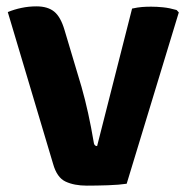

<svg xmlns="http://www.w3.org/2000/svg" viewBox="-20 -578 586 604"><path d="M395.5 -551Q413.5 -555 427.2 -556Q441 -557 455.5 -557Q473.5 -557 493.2 -555Q513 -553 535.5 -546.5L542.5 -539L378.5 0Q356 3.5 319.5 4.8Q283 6 253 6Q213.5 6 186.2 -6.8Q159 -19.5 147 -62.5L4.5 -540Q25 -548.5 47.8 -553.2Q70.5 -558 94.5 -558Q130.5 -558 150.8 -541.2Q171 -524.5 183 -483.5L236.5 -304.5Q248 -264 257.2 -222Q266.5 -180 275.5 -127Q277.5 -118.5 285.5 -118.5Z"/></svg>

Font: Signika SC
Style: Bold
Weight: 700
Designer: Anna Giedryś
Foundry: Anna Giedryś
Version: Version 2.000; ttfautohint (v1.8.3) -l 8 -r 50 -G 200 -x 9 -